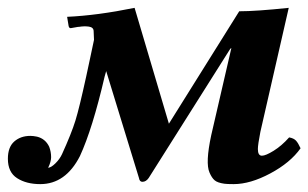

<svg xmlns="http://www.w3.org/2000/svg" viewBox="-28 -462 790 492"><path d="M130.9 -66.9Q155.3 -120.6 165.3 -153.1Q175.3 -185.5 192.9 -266.1Q196.3 -281.2 202.9 -312.7Q209.5 -344.2 212.9 -359.9L211.9 -382.8Q211.4 -392.1 199.7 -393.8Q188 -395.5 173.8 -393.1H171.9L154.8 -390.1Q149.4 -388.7 147.9 -395L144 -418.9Q221.2 -422.4 316.9 -441.9L404.8 -145L585 -433.1Q628.4 -433.1 711.9 -441.9L639.2 -124Q632.8 -91.3 632.8 -80.1Q632.8 -63 643.1 -63Q652.8 -63 673.3 -75.7Q693.8 -88.4 712.9 -109.9Q724.6 -107.9 730.5 -101.6Q736.3 -95.2 742.2 -82Q715.8 -44.9 664.6 -17.6Q613.3 9.8 570.8 9.8Q553.7 9.8 546.9 8.8Q529.3 6.3 522 0Q514.6 -6.3 508.8 -20Q498 -44.4 513.2 -115.2L564.9 -338.9L562 -336.9L353 -5.9Q346.2 3.9 336.9 3.9Q329.6 3.9 328.1 -5.9L244.1 -279.8L240.2 -266.1Q209 -131.8 176.8 -62Q140.1 9.8 75.2 9.8Q39.6 9.8 15.9 -5.4Q-7.8 -20.5 -7.8 -55.2Q-7.8 -85 8.5 -99.4Q24.9 -113.8 49.8 -113.8Q57.1 -113.8 66.9 -111.8Q88.4 -106.4 98.1 -85.9Q103 -72.8 103 -59.1Q103 -53.7 101.1 -46.9Q99.1 -40 97.2 -36.1L95.2 -32.2Q102.5 -32.2 113.8 -43.2Q125 -54.2 130.9 -66.9Z"/></svg>

Font: Common Serif
Style: Bold Italic
Weight: 700
Italic angle: -12°
Designer: Philipp H. Poll, Khaled Hosny
Foundry: Stefan Peev, Context Ltd.
Version: Version 1.026